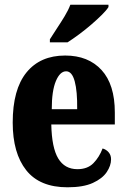

<svg xmlns="http://www.w3.org/2000/svg" viewBox="-20 -786 539 816"><path d="M267 10Q149 10 91.5 -62.5Q34 -135 34 -265Q34 -406 92.5 -478Q151 -550 257 -550Q355 -550 411.5 -488.5Q468 -427 468 -308V-257H198Q200 -158 227.5 -112.5Q255 -67 309 -67Q352 -67 377 -92.5Q402 -118 416 -155Q431 -151 441.5 -139Q452 -127 452 -109Q452 -82 433.5 -54.5Q415 -27 374.5 -8.5Q334 10 267 10ZM308 -322Q309 -398 297.5 -440.5Q286 -483 261 -483Q235 -483 217.5 -441.5Q200 -400 200 -322ZM192 -619Q205 -640 222 -665.5Q239 -691 255 -717.5Q271 -744 279 -766H441V-756Q433 -743 413.5 -723.5Q394 -704 368.5 -682Q343 -660 316 -640Q289 -620 267 -606H192Z"/></svg>

Font: Noto Serif Bengali ExtraCondensed Black
Style: Regular
Weight: 900
Width: 2
Designer: Juan Bruce, Universal Thirst, Indian Type Foundry and the Monotype Design Team.
Foundry: Monotype Imaging Inc.
Version: Version 2.003; ttfautohint (v1.8.4.7-5d5b)